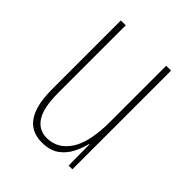

<svg xmlns="http://www.w3.org/2000/svg" viewBox="-158 -621 725 725"><g transform="rotate(45 204.0 -258.5)"><path d="M337 -527V0H317L316 -112H314Q307 -83 292.5 -55Q278 -27 252 -8.5Q226 10 183 10Q69 10 69 -159V-527H95V-167Q95 -87 118.5 -51Q142 -15 185 -15Q242 -15 276.5 -67Q311 -119 311 -228V-527Z"/></g></svg>

Font: Noto Sans Sinhala UI ExtraCondensed Thin
Style: Regular
Weight: 100
Width: 2
Designer: Jelle Bosma - Monotype Design Team
Foundry: Monotype Imaging Inc.
Version: Version 2.006; ttfautohint (v1.8.4.7-5d5b)